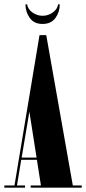

<svg xmlns="http://www.w3.org/2000/svg" viewBox="-28 -862 396 882"><path d="M-8 0V-10H38.5L153.5 -700.5H184.5L306.5 -10H347.5V0H113V-10H160L141.5 -128H69.5L50 -10H87V0ZM71.5 -138H140L107 -349ZM167.5 -752Q128.5 -752 108.8 -779.5Q89 -807 89 -842H96.5Q100 -819.5 121.2 -804.5Q142.5 -789.5 167.5 -789.5Q193 -789.5 214.2 -804.5Q235.5 -819.5 239 -842H246.5Q246.5 -807 226.8 -779.5Q207 -752 167.5 -752Z"/></svg>

Font: Imbue 100pt ExtraBold
Style: Regular
Weight: 800
Designer: Tyler Finck
Foundry: Etcetera Type Company
Version: Version 1.102; ttfautohint (v1.8.3)